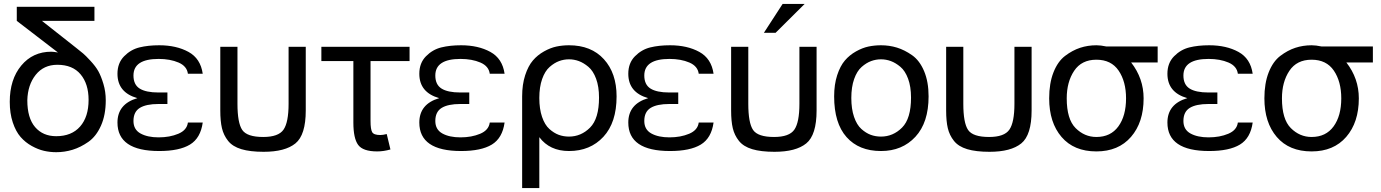

<svg xmlns="http://www.w3.org/2000/svg" viewBox="-20 -764 7076 984"><path d="M30 -242Q30 -357 89 -428Q148 -499 243 -499Q253 -499 277 -495L66 -657V-729H464V-657H195L370 -519Q395 -499 406 -490Q417 -481 443.5 -452.5Q470 -424 484 -399Q498 -374 510 -334Q522 -294 522 -250Q522 -175 497.5 -120Q473 -65 433 -37Q393 -9 352 3.5Q311 16 268 16Q236 16 205.5 9Q175 2 142.5 -16Q110 -34 85.5 -62Q61 -90 45.5 -136.5Q30 -183 30 -242ZM274 -432Q204 -432 163 -380.5Q122 -329 120 -250Q120 -159 160 -112.5Q200 -66 268 -66Q347 -66 390.5 -115.5Q434 -165 434 -252Q434 -334 393 -383Q352 -432 274 -432Z M1019 -136Q1008 -56 953.5 -23Q899 10 796 10Q582 10 582 -136Q582 -231 684 -261Q582 -290 582 -386Q582 -441 616 -475.5Q650 -510 694.5 -521Q739 -532 796 -532Q884 -532 946 -498Q1008 -464 1019 -386H943Q938 -425 895 -443.5Q852 -462 793 -462Q664 -462 664 -377Q664 -330 696 -310Q728 -290 792 -290H838V-231H792Q729 -231 696.5 -211Q664 -191 664 -144Q664 -100 700 -80Q736 -60 793 -60Q850 -60 894 -78.5Q938 -97 943 -136Z M1197 -232Q1197 -134 1221.5 -98Q1246 -62 1329 -62Q1407 -62 1433 -99.5Q1459 -137 1459 -232V-524H1547V-198Q1547 -72 1494 -29Q1441 14 1331 14Q1262 14 1217 0.5Q1172 -13 1149 -42Q1126 -71 1117.5 -107Q1109 -143 1109 -198V-524H1197Z M1913 12Q1840 12 1815.5 -21.5Q1791 -55 1791 -136V-451H1627V-524H2079V-451H1879V-144Q1879 -101 1887.5 -86.5Q1896 -72 1929 -72Q1942 -72 1962 -77L1981 2Q1946 12 1913 12Z M2566 -136Q2555 -56 2500.5 -23Q2446 10 2343 10Q2129 10 2129 -136Q2129 -231 2231 -261Q2129 -290 2129 -386Q2129 -441 2163 -475.5Q2197 -510 2241.5 -521Q2286 -532 2343 -532Q2431 -532 2493 -498Q2555 -464 2566 -386H2490Q2485 -425 2442 -443.5Q2399 -462 2340 -462Q2211 -462 2211 -377Q2211 -330 2243 -310Q2275 -290 2339 -290H2385V-231H2339Q2276 -231 2243.5 -211Q2211 -191 2211 -144Q2211 -100 2247 -80Q2283 -60 2340 -60Q2397 -60 2441 -78.5Q2485 -97 2490 -136Z M2656 -270Q2656 -331 2671.5 -378.5Q2687 -426 2711 -454Q2735 -482 2768 -500.5Q2801 -519 2832 -525.5Q2863 -532 2896 -532Q3010 -532 3075 -460.5Q3140 -389 3140 -270Q3140 -136 3072.5 -63Q3005 10 2896 10Q2797 10 2744 -61V200H2656ZM2896 -64Q2958 -64 3004 -110Q3050 -156 3050 -264Q3050 -320 3035 -360.5Q3020 -401 2995.5 -421.5Q2971 -442 2946.5 -451Q2922 -460 2896 -460Q2870 -460 2845.5 -451Q2821 -442 2797 -421Q2773 -400 2758.5 -359Q2744 -318 2744 -262Q2744 -206 2758 -165Q2772 -124 2795.5 -103Q2819 -82 2843.5 -73Q2868 -64 2896 -64Z M3637 -136Q3626 -56 3571.5 -23Q3517 10 3414 10Q3200 10 3200 -136Q3200 -231 3302 -261Q3200 -290 3200 -386Q3200 -441 3234 -475.5Q3268 -510 3312.5 -521Q3357 -532 3414 -532Q3502 -532 3564 -498Q3626 -464 3637 -386H3561Q3556 -425 3513 -443.5Q3470 -462 3411 -462Q3282 -462 3282 -377Q3282 -330 3314 -310Q3346 -290 3410 -290H3456V-231H3410Q3347 -231 3314.5 -211Q3282 -191 3282 -144Q3282 -100 3318 -80Q3354 -60 3411 -60Q3468 -60 3512 -78.5Q3556 -97 3561 -136Z M3815 -232Q3815 -134 3839.5 -98Q3864 -62 3947 -62Q4025 -62 4051 -99.5Q4077 -137 4077 -232V-524H4165V-198Q4165 -72 4112 -29Q4059 14 3949 14Q3880 14 3835 0.5Q3790 -13 3767 -42Q3744 -71 3735.5 -107Q3727 -143 3727 -198V-524H3815ZM3991 -744H4104L3955 -596H3895Z M4255 -270Q4255 -331 4270.5 -378.5Q4286 -426 4310 -454Q4334 -482 4367 -500.5Q4400 -519 4431 -525.5Q4462 -532 4495 -532Q4538 -532 4577 -520Q4616 -508 4654.5 -481Q4693 -454 4716 -399.5Q4739 -345 4739 -270Q4739 -136 4671.5 -63Q4604 10 4495 10Q4382 10 4318.5 -61.5Q4255 -133 4255 -270ZM4495 -64Q4557 -64 4603 -110Q4649 -156 4649 -264Q4649 -320 4634 -360.5Q4619 -401 4594.5 -421.5Q4570 -442 4545.5 -451Q4521 -460 4495 -460Q4469 -460 4444.5 -451Q4420 -442 4396 -421Q4372 -400 4357.5 -359Q4343 -318 4343 -262Q4343 -206 4357 -165Q4371 -124 4394.5 -103Q4418 -82 4442.5 -73Q4467 -64 4495 -64Z M4917 -232Q4917 -134 4941.5 -98Q4966 -62 5049 -62Q5127 -62 5153 -99.5Q5179 -137 5179 -232V-524H5267V-198Q5267 -72 5214 -29Q5161 14 5051 14Q4982 14 4937 0.5Q4892 -13 4869 -42Q4846 -71 4837.5 -107Q4829 -143 4829 -198V-524H4917Z M5357 -260Q5357 -337 5379 -393Q5401 -449 5438.5 -477.5Q5476 -506 5515.5 -519Q5555 -532 5599 -532Q5621 -532 5649 -526H5913V-444H5777Q5841 -362 5841 -260Q5841 -137 5776.5 -62.5Q5712 12 5599 12Q5484 12 5420.5 -62Q5357 -136 5357 -260ZM5447 -260Q5447 -153 5492.5 -107.5Q5538 -62 5599 -62Q5672 -62 5711.5 -116Q5751 -170 5751 -260Q5751 -346 5713 -402Q5675 -458 5599 -458Q5523 -458 5485 -401Q5447 -344 5447 -260Z M6400 -136Q6389 -56 6334.5 -23Q6280 10 6177 10Q5963 10 5963 -136Q5963 -231 6065 -261Q5963 -290 5963 -386Q5963 -441 5997 -475.5Q6031 -510 6075.5 -521Q6120 -532 6177 -532Q6265 -532 6327 -498Q6389 -464 6400 -386H6324Q6319 -425 6276 -443.5Q6233 -462 6174 -462Q6045 -462 6045 -377Q6045 -330 6077 -310Q6109 -290 6173 -290H6219V-231H6173Q6110 -231 6077.5 -211Q6045 -191 6045 -144Q6045 -100 6081 -80Q6117 -60 6174 -60Q6231 -60 6275 -78.5Q6319 -97 6324 -136Z M6460 -260Q6460 -337 6482 -393Q6504 -449 6541.5 -477.5Q6579 -506 6618.5 -519Q6658 -532 6702 -532Q6724 -532 6752 -526H7016V-444H6880Q6944 -362 6944 -260Q6944 -137 6879.5 -62.5Q6815 12 6702 12Q6587 12 6523.5 -62Q6460 -136 6460 -260ZM6550 -260Q6550 -153 6595.5 -107.5Q6641 -62 6702 -62Q6775 -62 6814.5 -116Q6854 -170 6854 -260Q6854 -346 6816 -402Q6778 -458 6702 -458Q6626 -458 6588 -401Q6550 -344 6550 -260Z"/></svg>

Font: ColatingCofangSans
Style: Regular
Weight: 400
Foundry: GNU
Version: Version 412.227;June 27, 2022;FontCreator 11.0.0.2412 32-bit